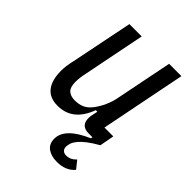

<svg xmlns="http://www.w3.org/2000/svg" viewBox="-209 -623 937 937"><g transform="rotate(45 259.5 -155.0)"><path d="M212 -518 148 -197Q140 -160 140 -132Q140 -96 156 -81Q172 -66 202 -66Q229 -66 250 -75Q271 -84 288 -105Q308 -130 322.5 -162Q337 -194 342 -223L401 -518H486L398 -75H459L445 0Q410 20 388 37Q366 54 353.5 69Q341 84 336 97.5Q331 111 331 124Q331 138 339.5 146Q348 154 362 154Q392 154 414 129L446 169Q413 208 352 208Q312 208 287.5 190Q263 172 263 137Q263 63 388 9L390 0H364Q310 0 310 -52Q310 -60 311 -67Q312 -74 314 -82L319 -105H308Q265 12 161 12Q106 12 79 -22.5Q52 -57 52 -121Q52 -138 54.5 -156.5Q57 -175 62 -196L127 -518Z"/></g></svg>

Font: IBM Plex Sans Cond Text
Style: Italic
Weight: 450
Width: 3
Italic angle: -11°
Designer: Mike Abbink, Paul van der Laan, Pieter van Rosmalen
Foundry: Bold Monday
Version: Version 1.3